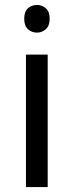

<svg xmlns="http://www.w3.org/2000/svg" viewBox="-20 -757 298 777"><path d="M173 -536V0H85V-536ZM130 -737Q150 -737 165.5 -723.5Q181 -710 181 -681Q181 -653 165.5 -639Q150 -625 130 -625Q108 -625 93 -639Q78 -653 78 -681Q78 -710 93 -723.5Q108 -737 130 -737Z"/></svg>

Font: bangla115
Style: Regular
Weight: 400
Designer: Jelle Bosma - Monotype Design Team
Foundry: Monotype Imaging Inc.
Version: Version 2.003